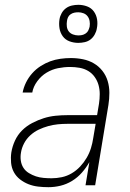

<svg xmlns="http://www.w3.org/2000/svg" viewBox="-20 -769 540 797"><path d="M181 8Q159 8 138 5.5Q117 3 98 -4.5Q79 -12 63 -24.5Q47 -37 37.5 -54.5Q28 -72 26 -93.5Q24 -115 27 -136Q31 -161 42 -185Q53 -209 71.5 -227.5Q90 -246 114 -258.5Q138 -271 162 -278.5Q186 -286 211 -288.5Q236 -291 260 -291H383L391 -339Q394 -359 394 -378.5Q394 -398 389 -416Q384 -434 373 -449.5Q362 -465 346 -474.5Q330 -484 310.5 -487.5Q291 -491 271 -491Q246 -491 221 -486Q196 -481 173.5 -467.5Q151 -454 134.5 -431.5Q118 -409 114 -385H74Q78 -406 88 -426.5Q98 -447 113.5 -464.5Q129 -482 148.5 -494.5Q168 -507 188.5 -514.5Q209 -522 231 -525Q253 -528 274 -528Q300 -528 324.5 -523Q349 -518 369.5 -506Q390 -494 405 -475Q420 -456 427 -432.5Q434 -409 434 -383.5Q434 -358 430 -333L375 0H335L351 -96Q338 -73 320 -52.5Q302 -32 279 -18Q256 -4 231 2Q206 8 181 8ZM194 -29Q215 -29 236.5 -33.5Q258 -38 277.5 -49.5Q297 -61 312.5 -77.5Q328 -94 339.5 -113.5Q351 -133 357.5 -154Q364 -175 367 -196L377 -255H260Q240 -255 220 -253Q200 -251 180 -245.5Q160 -240 141 -231Q122 -222 106 -207.5Q90 -193 80 -174Q70 -155 67 -135Q64 -118 66.5 -101.5Q69 -85 77.5 -72Q86 -59 100 -50.5Q114 -42 129 -37Q144 -32 161 -30.5Q178 -29 194 -29ZM305 -591Q286 -591 268.5 -597.5Q251 -604 240.5 -618.5Q230 -633 227 -651.5Q224 -670 227 -689Q229 -702 236 -714.5Q243 -727 254 -735Q265 -743 278.5 -746Q292 -749 305 -749Q324 -749 341.5 -742.5Q359 -736 369.5 -721.5Q380 -707 383 -688.5Q386 -670 382 -651Q380 -638 373 -625.5Q366 -613 355.5 -605Q345 -597 331.5 -594Q318 -591 305 -591ZM305 -622Q313 -622 320.5 -623.5Q328 -625 335.5 -630Q343 -635 346.5 -642.5Q350 -650 352 -658Q354 -670 352 -681.5Q350 -693 343.5 -701.5Q337 -710 326.5 -714Q316 -718 305 -718Q297 -718 289 -716.5Q281 -715 273.5 -710Q266 -705 262.5 -697.5Q259 -690 258 -682Q256 -670 257.5 -658.5Q259 -647 265.5 -638.5Q272 -630 283 -626Q294 -622 305 -622Z"/></svg>

Font: Iosevka Extralight Oblique
Style: Regular
Weight: 200
Italic angle: -9°
Monospace: yes
Designer: Belleve Invis
Foundry: Belleve Invis
Version: Version 32.5.0; ttfautohint (v1.8.4)